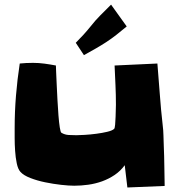

<svg xmlns="http://www.w3.org/2000/svg" viewBox="-20 -873 805 850"><path d="M709 -49.8 543.9 -43 532.2 -141.6Q513.7 -116.2 487.8 -98.6Q461.9 -81.1 432.1 -70.3Q402.3 -59.6 370.6 -55.2Q338.9 -50.8 308.6 -50.8Q285.2 -50.8 250.5 -54.7Q215.8 -58.6 180.2 -65.9Q144.5 -73.2 114.3 -85Q84 -96.7 70.3 -112.3Q59.6 -124 54.2 -149.9Q48.8 -175.8 46.9 -205.1Q44.9 -234.4 44.9 -261.7Q44.9 -289.1 44.9 -305.7Q44.9 -378.9 50.8 -450.2Q56.6 -521.5 67.4 -591.8Q94.7 -594.7 126 -594.7Q151.4 -594.7 176.8 -591.3Q202.1 -587.9 227.5 -583Q227.5 -578.1 228.5 -554.7Q229.5 -531.2 231 -499Q232.4 -466.8 234.4 -430.2Q236.3 -393.6 238.8 -362.3Q241.2 -331.1 244.6 -309.1Q248 -287.1 252 -285.2Q266.6 -276.4 284.2 -275.4Q301.8 -274.4 318.4 -274.4Q330.1 -274.4 355 -275.9Q379.9 -277.3 406.2 -280.8Q432.6 -284.2 455.1 -289.6Q477.5 -294.9 485.4 -302.7Q488.3 -305.7 489.7 -321.3Q491.2 -336.9 491.7 -355.5Q492.2 -374 492.7 -390.1Q493.2 -406.2 493.2 -409.2Q493.2 -453.1 491.2 -496.1Q489.3 -539.1 487.3 -583L676.8 -591.8Q682.6 -523.4 687.5 -455.6Q692.4 -387.7 700.2 -319.3Q703.1 -296.9 703.6 -273.4Q704.1 -250 705.1 -226.6Q707 -182.6 707.5 -138.7Q708 -94.7 709 -49.8ZM541 -755.9Q516.6 -735.4 494.6 -718.3Q472.7 -701.2 450.2 -686.5Q427.7 -671.9 403.8 -658.2Q379.9 -644.5 351.6 -628.9L315.4 -683.6Q333 -701.2 349.1 -718.8Q365.2 -736.3 380.9 -755.9Q401.4 -782.2 424.8 -805.7Q448.2 -829.1 471.7 -852.5Z"/></svg>

Font: Slackey
Style: Regular
Weight: 400
Designer: Squid
Foundry: Font Diner, Inc DBA Sideshow
Version: Version 1.001